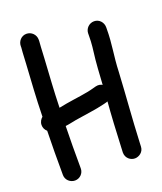

<svg xmlns="http://www.w3.org/2000/svg" viewBox="-134 -792 759 897"><g transform="rotate(-20 245.0 -343.0)"><path d="M376 -606V-599C376 -552.6 371.8 -530.6 366.1 -479.7C361.2 -431.5 357.2 -340 353.1 -289C346.2 -204.6 342.8 -135.1 339 -51.1L338 -29.1C338 -28.9 338 -28.4 338 -28C338 0.2 361.4 17 382.7 16.6C401.8 16.4 425.8 1.7 427 -24.9L428 -46.9C433.1 -164 442.5 -267.4 449 -387.9C452 -471.3 465 -518.4 465 -599V-606C465 -629 447 -651 421 -651C396.2 -651 376 -630.8 376 -606ZM60 -659V-652C60 -650.7 58.7 -639.5 58 -627.3L55 -571.4C49.9 -482.3 44.3 -413.5 42.3 -314.3C33.4 -306.7 25 -294.6 25 -279C25 -265.4 30.4 -254.2 40.7 -245.1C39.6 -195.9 39 -158 39 -138V-26C39 0 61 18 84 18C108.3 18 128 -1.7 128 -26V-138C128 -156.5 128.5 -187.5 129.5 -236.4C148 -238.5 164.2 -242.8 184.3 -246.4C231.3 -254.5 285.4 -260.1 332.3 -271.8L347.3 -275.8C374.6 -282.6 384.1 -309.9 379 -329.6C373.9 -349.3 353.1 -369.3 324.7 -362.2L309.3 -358.1C270.2 -346.9 218.3 -342 169.8 -333.6C152.9 -330.8 141.6 -328.1 131.6 -326.3C133.7 -412.5 139.3 -483 144 -566.6L146.9 -622.1C148.2 -635.4 149 -645.6 149 -652V-659C149 -683.8 128.8 -704 104 -704C78 -704 60 -682 60 -659Z"/></g></svg>

Font: Just Breathe
Style: Bd
Weight: 400
Foundry: Cannot Into Space Fonts
Version: Version 0.72